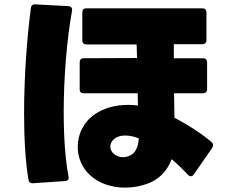

<svg xmlns="http://www.w3.org/2000/svg" viewBox="-20 -808 1040 877"><path d="M131 29 277 19C290 18 296 11 293 -2C278 -79 271 -183 271 -296C271 -453 285 -626 309 -759C311 -772 305 -779 292 -780L141 -788C129 -789 122 -782 121 -771C102 -626 90 -450 90 -290C90 -176 96 -69 110 13C112 24 119 30 131 29ZM659 29C707 10 744 -27 764 -81C789 -60 814 -36 838 -10C843 -5 847 -3 852 -3C857 -3 861 -5 865 -11L949 -132C952 -136 953 -140 953 -145C953 -150 951 -155 946 -159C905 -195 839 -238 777 -270C776 -306 776 -344 775 -382H907C919 -382 926 -389 926 -401V-523C926 -535 919 -542 907 -542H774C774 -564 774 -585 774 -606H904C916 -606 923 -613 923 -625V-751C923 -764 916 -770 904 -770H375C362 -770 356 -764 356 -751V-624C356 -612 362 -605 375 -605H604C605 -585 605 -564 606 -543L363 -542C350 -542 344 -535 344 -523V-400C344 -388 350 -382 363 -382H609L610 -326C595 -328 580 -329 565 -329C504 -329 452 -313 413 -286C361 -250 335 -194 335 -138C335 -91 353 -43 391 -8C433 31 492 49 551 49C589 49 626 42 659 29ZM614 -176C612 -144 603 -117 583 -103C570 -94 556 -90 542 -90C525 -90 509 -96 496 -109C489 -116 484 -127 484 -138C484 -151 489 -163 501 -173C514 -184 531 -189 552 -189C570 -189 591 -185 614 -176Z"/></svg>

Font: LINE Seed JP_OTF ExtraBold
Style: Regular
Weight: 800
Designer: LY Corporation & Fontrix & Fontworks
Version: Version 1.013